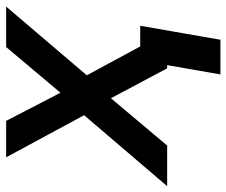

<svg xmlns="http://www.w3.org/2000/svg" viewBox="-80 -492 743 630"><g transform="rotate(-90 292.0 -176.5)"><path d="M303.2 -350.1 453.1 -528.3H585.9L360.4 -263.7L502.9 0H383.3L285.2 -184.6L129.9 0H-3.4L229.5 -272.5L91.3 -528.3H210.9ZM477.1 174.8H363.3L409.2 -88.4H522.9Z"/></g></svg>

Font: Roboto Mono Medium
Style: Italic
Weight: 500
Designer: Google
Version: Version 2.000985; 2015; ttfautohint (v1.3)